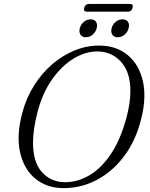

<svg xmlns="http://www.w3.org/2000/svg" viewBox="-20 -944 762 977"><path d="M493.5 -712Q575.5 -709.5 631.2 -662.5Q687 -615.5 706.5 -533.2Q726 -451 699.5 -343Q672.5 -230.5 612 -149.8Q551.5 -69 468.8 -26.5Q386 16 292.5 13Q212 10 156.2 -37.8Q100.5 -85.5 81.8 -170.8Q63 -256 93.5 -370Q113.5 -445.5 153.5 -509Q193.5 -572.5 247.5 -618.5Q301.5 -664.5 364.5 -689.2Q427.5 -714 493.5 -712ZM305 -17Q368.5 -15 429.8 -49Q491 -83 541.2 -155.8Q591.5 -228.5 622.5 -341.5Q644 -420.5 643.5 -482.5Q643 -576.5 597.2 -627.8Q551.5 -679 484 -682Q419 -684.5 356.2 -647Q293.5 -609.5 244 -538.5Q194.5 -467.5 170 -370Q158.5 -325.5 153.2 -287.2Q148 -249 148 -217.5Q148 -120.5 191.8 -70Q235.5 -19.5 305 -17ZM417 -754.5Q398 -754.5 389.5 -767.5Q381 -780.5 386 -800.5Q391.5 -820 406.8 -832.8Q422 -845.5 441.5 -845.5Q460.5 -845.5 468.8 -832.8Q477 -820 472 -800.5Q467 -781 451.8 -767.8Q436.5 -754.5 417 -754.5ZM579 -754.5Q560 -754.5 551.5 -767.5Q543 -780.5 548 -800.5Q553 -820 568.5 -832.8Q584 -845.5 603.5 -845.5Q623 -845.5 631.2 -832.8Q639.5 -820 634.5 -800.5Q629.5 -781 614.2 -767.8Q599 -754.5 579 -754.5ZM408.5 -904Q414 -924 433 -924H641Q660 -924 654.5 -904Q649.5 -884.5 630.5 -884.5H422.5Q403.5 -884.5 408.5 -904Z"/></svg>

Font: Fraunces 72pt S050 Light
Style: Italic
Weight: 300
Italic angle: -16°
Version: Version 1.000; ttfautohint (v1.8.3)